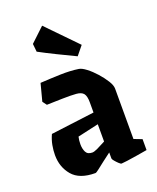

<svg xmlns="http://www.w3.org/2000/svg" viewBox="-135 -785 715 877"><g transform="rotate(-20 223.0 -347.0)"><path d="M176 11Q99 11 64.5 -30Q30 -71 30 -129Q30 -152 34.5 -176.5Q39 -201 50 -225L262 -252V-302Q262 -332 252 -344.5Q242 -357 217 -359Q191 -361 149 -360Q107 -359 74 -358L59 -378L81 -462Q129 -465 178.5 -466.5Q228 -468 267 -462Q281 -460 302 -444Q323 -428 343.5 -405Q364 -382 378 -359.5Q392 -337 392 -321V-76L431 -61V-8Q408 -4 380.5 0.5Q353 5 331 8Q309 11 303 11Q299 11 290.5 3Q282 -5 274.5 -14Q267 -23 267 -27V-56Q248 -42 228 -26.5Q208 -11 194 0Q180 11 176 11ZM156 -136Q156 -114 164 -98Q172 -82 195 -82Q204 -82 222 -90.5Q240 -99 262 -111V-195L160 -172Q156 -155 156 -136ZM282 -518Q242 -537 195 -560Q148 -583 113 -602L109 -641L177 -705L317 -561Z"/></g></svg>

Font: Grenze Gotisch
Style: Bold
Weight: 700
Designer: Renata Polastri
Foundry: Omnibus-Type
Version: Version 1.001